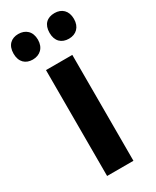

<svg xmlns="http://www.w3.org/2000/svg" viewBox="-220 -804 699 859"><g transform="rotate(-30 130.0 -374.5)"><path d="M-26 -683C-26 -639 0 -617 36 -617C73 -617 100 -641 100 -683C100 -726 73 -749 36 -749C0 -749 -26 -727 -26 -683ZM160 -683C160 -640 185 -617 223 -617C260 -617 286 -641 286 -683C286 -726 260 -749 223 -749C185 -749 160 -727 160 -683ZM199 0V-547H63V0Z"/></g></svg>

Font: Noto Sans Armenian Condensed
Style: Bold
Weight: 700
Width: 3
Designer: Monotype Design Team
Foundry: Monotype Imaging Inc.
Version: Version 2.008